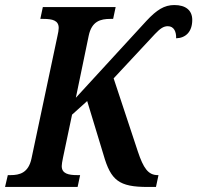

<svg xmlns="http://www.w3.org/2000/svg" viewBox="-40 -742 783 762"><path d="M-20 0H268L278 -47H267C231 -47 205 -53 205 -83C205 -89 207 -102 210 -116L246 -287L306 -341L371 -127C400 -26 432 0 546 0H579L589 -47H586C548 -47 529 -75 507 -141L411 -431L575 -607C596 -629 609 -638 626 -638C651 -638 660 -615 659 -590C696 -591 723 -615 723 -663C723 -701 697 -722 652 -722C612 -722 582 -703 541 -659L261 -354L312 -600C324 -658 359 -667 398 -667H409L419 -714H130L120 -667H132C168 -667 193 -661 193 -631C193 -624 191 -611 188 -599L85 -113C73 -56 38 -47 2 -47H-9Z"/></svg>

Font: Noto Serif Condensed SemiBold
Style: Italic
Weight: 600
Width: 3
Italic angle: -12°
Designer: Monotype Design Team
Foundry: Monotype Imaging Inc.
Version: Version 2.014